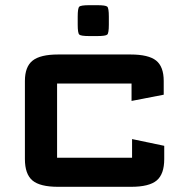

<svg xmlns="http://www.w3.org/2000/svg" viewBox="-20 -715 710 740"><path d="M76 -102V-403Q76 -458 105.8 -481.5Q135.5 -505 204 -505H483Q552.5 -505 581.8 -481.5Q611 -458 611 -403V-350L487 -326V-393Q487 -393 487 -393Q487 -393 487 -393H200Q200 -393 200 -393Q200 -393 200 -393V-107Q200 -107 200 -107Q200 -107 200 -107H489Q489 -107 489 -107Q489 -107 489 -107V-179L613 -153V-102Q613 -44 584 -19.5Q555 5 485 5H204Q134 5 105 -19.5Q76 -44 76 -102ZM279.5 -651Q279.5 -683.5 285.5 -689.2Q291.5 -695 324.5 -695H354.5Q387.5 -695 393.5 -689.2Q399.5 -683.5 399.5 -651V-620Q399.5 -587.5 393.5 -581.8Q387.5 -576 354.5 -576H324.5Q291.5 -576 285.5 -581.8Q279.5 -587.5 279.5 -620Z"/></svg>

Font: Science Gothic
Style: Regular
Weight: 400
Designer: Thomas Phinney, Vassil Kateliev, Brandon Buerkle
Foundry: Font Detective LLC
Version: Version 1.018